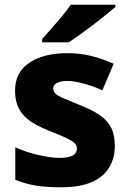

<svg xmlns="http://www.w3.org/2000/svg" viewBox="-20 -786 549 816"><path d="M468 -166Q468 -114 444 -74Q420 -34 369.5 -12Q319 10 238 10Q180 10 134.5 3Q89 -4 45 -22V-160Q94 -138 146 -126.5Q198 -115 232 -115Q271 -115 289 -125Q307 -135 307 -154Q307 -167 297 -177.5Q287 -188 261 -200Q235 -212 187 -231Q139 -250 107.5 -272Q76 -294 60 -325Q44 -356 44 -401Q44 -479 105 -519.5Q166 -560 266 -560Q320 -560 367 -548.5Q414 -537 463 -515L415 -402Q376 -420 335 -431Q294 -442 266 -442Q238 -442 222 -433.5Q206 -425 206 -411Q206 -398 215.5 -388.5Q225 -379 250.5 -368Q276 -357 323 -338Q371 -319 403.5 -297Q436 -275 452 -244Q468 -213 468 -166ZM470 -756Q453 -742 428 -721.5Q403 -701 374.5 -679.5Q346 -658 319 -638.5Q292 -619 272 -606H159V-620Q176 -639 198.5 -664.5Q221 -690 243.5 -717Q266 -744 281 -766H470Z"/></svg>

Font: Noto Sans Syriac Eastern ExtraBold
Style: Regular
Weight: 800
Designer: Patrick Giasson and the Monotype Design Team
Foundry: Monotype Imaging Inc.
Version: Version 3.001